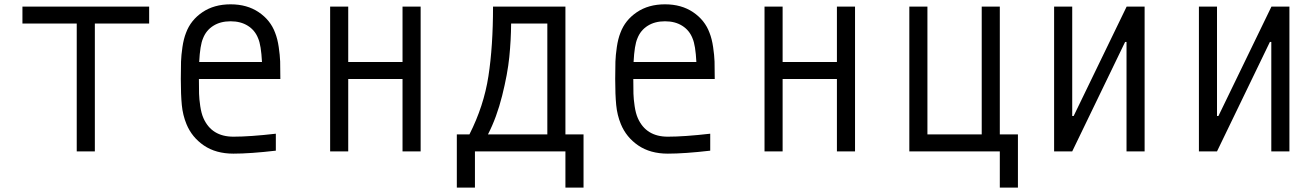

<svg xmlns="http://www.w3.org/2000/svg" viewBox="-20 -697 6040 884"><path d="M666.7 -666.7V-588.5H416.7V0H333.3V-588.5H83.3V-666.7Z M914.7 -520.2Q901 -488.9 897.1 -411.5H1186.2Q1182.3 -488.9 1168.6 -520.2Q1154.3 -557.3 1121.4 -578.1Q1088.5 -599 1041.7 -599Q994.8 -599 961.9 -578.1Q929 -557.3 914.7 -520.2ZM1246.7 -546.2Q1257.8 -518.2 1263.3 -480.5Q1268.9 -442.7 1269.9 -413.7Q1270.8 -384.8 1270.8 -333.3H895.8Q895.8 -289.1 896.5 -265.3Q897.1 -241.5 902 -208.3Q906.9 -175.1 916.7 -153Q954.4 -67.7 1054.7 -67.7Q1130.2 -67.7 1250 -81.4V-3.3Q1131.5 10.4 1054.7 10.4Q974 10.4 918.6 -27.3Q863.3 -65.1 838.5 -125.7Q821.6 -166.7 817.1 -213.5Q812.5 -260.4 812.5 -333.3Q812.5 -384.8 813.5 -413.7Q814.5 -442.7 820 -480.5Q825.5 -518.2 836.6 -546.2Q858.1 -604.2 911.8 -640.6Q965.5 -677.1 1041.7 -677.1Q1117.8 -677.1 1171.5 -640.6Q1225.3 -604.2 1246.7 -546.2Z M1500 -666.7H1583.3V-411.5H1833.3V-666.7H1916.7V0H1833.3V-333.3H1583.3V0H1500Z M2226.6 -78.1H2500V-588.5H2333.3Q2332.7 -511.7 2324.9 -434.2Q2317.1 -356.8 2292 -256.5Q2266.9 -156.2 2226.6 -78.1ZM2141.3 -78.1Q2207.7 -209 2228.8 -346.4Q2250 -483.7 2250 -666.7H2583.3V-78.1H2666.7V166.7H2583.3V0H2166.7V166.7H2083.3V-78.1Z M2914.7 -520.2Q2901 -488.9 2897.1 -411.5H3186.2Q3182.3 -488.9 3168.6 -520.2Q3154.3 -557.3 3121.4 -578.1Q3088.5 -599 3041.7 -599Q2994.8 -599 2961.9 -578.1Q2929 -557.3 2914.7 -520.2ZM3246.7 -546.2Q3257.8 -518.2 3263.3 -480.5Q3268.9 -442.7 3269.9 -413.7Q3270.8 -384.8 3270.8 -333.3H2895.8Q2895.8 -289.1 2896.5 -265.3Q2897.1 -241.5 2902 -208.3Q2906.9 -175.1 2916.7 -153Q2954.4 -67.7 3054.7 -67.7Q3130.2 -67.7 3250 -81.4V-3.3Q3131.5 10.4 3054.7 10.4Q2974 10.4 2918.6 -27.3Q2863.3 -65.1 2838.5 -125.7Q2821.6 -166.7 2817.1 -213.5Q2812.5 -260.4 2812.5 -333.3Q2812.5 -384.8 2813.5 -413.7Q2814.5 -442.7 2820 -480.5Q2825.5 -518.2 2836.6 -546.2Q2858.1 -604.2 2911.8 -640.6Q2965.5 -677.1 3041.7 -677.1Q3117.8 -677.1 3171.5 -640.6Q3225.3 -604.2 3246.7 -546.2Z M3500 -666.7H3583.3V-411.5H3833.3V-666.7H3916.7V0H3833.3V-333.3H3583.3V0H3500Z M4166.7 0V-666.7H4250V-78.1H4500V-666.7H4583.3V-78.1H4666.7V166.7H4583.3V0Z M5166.7 0V-503.9H5160.2L4916.7 0H4833.3V-666.7H4916.7V-162.8H4923.2L5167.3 -666.7H5250V0Z M5833.3 0V-503.9H5826.8L5583.3 0H5500V-666.7H5583.3V-162.8H5589.8L5834 -666.7H5916.7V0Z"/></svg>

Font: Monoid
Style: Regular
Weight: 400
Width: 4
Monospace: yes
Designer: Andreas Larsen (@larsenwork)
Version: Version 0.61